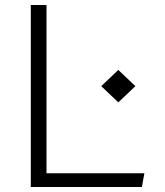

<svg xmlns="http://www.w3.org/2000/svg" viewBox="-20 -750 660 770"><path d="M103.5 -730H166.5V0H103.5ZM146 -55H559L549 0H146ZM386 -404.5 454.5 -469.5 523 -404.5 454.5 -339.5Z"/></svg>

Font: Monaspace Krypton Var ExLight
Style: Regular
Weight: 200
Designer: Riley Cran and the Lettermatic Team
Version: Version 1.200 (Monaspace Krypton Var)